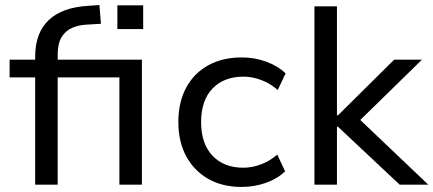

<svg xmlns="http://www.w3.org/2000/svg" viewBox="-20 -730 1713 759"><path d="M119 0V-424H18V-494H141L119 -469V-505Q119 -600 172.5 -650.5Q226 -701 329 -707L373 -710L379 -636L329 -633Q293 -632 265.5 -620Q238 -608 223 -582.5Q208 -557 208 -513V-480L195 -494H541V0H452V-424H208V0ZM444 -615V-709H546V-615Z M935 9Q859 9 803 -23Q747 -55 716 -112.5Q685 -170 685 -248Q685 -326 716 -383.5Q747 -441 803.5 -472Q860 -503 936 -503Q987 -503 1033 -486Q1079 -469 1109 -440L1078 -374Q1049 -400 1013 -413.5Q977 -427 943 -427Q865 -427 820 -380Q775 -333 775 -247Q775 -162 820 -114.5Q865 -67 942 -67Q977 -67 1012.5 -80.5Q1048 -94 1076 -119L1107 -53Q1078 -24 1032 -7.5Q986 9 935 9Z M1223 0V-705H1312V-274H1316L1538 -494H1648L1383 -235L1385 -274L1673 0H1560L1316 -229H1312V0Z"/></svg>

Font: Nunito Sans 8pt
Style: Regular
Weight: 400
Version: Version 3.101;gftools[0.9.27]